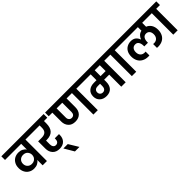

<svg xmlns="http://www.w3.org/2000/svg" viewBox="261 -2232 3994 3994"><g transform="rotate(-45 2258.0 -234.5)"><path d="M-21 -740C-21 -740 -21 -632 -21 -632C-21 -632 454 -632 454 -632C454 -632 454 -463 454 -463C454 -463 454 -463 454 -463C437 -489 414 -509 385 -524C356 -539 323 -546 285 -546C285 -546 285 -546 285 -546C240 -546 201 -536 167 -517C132 -497 106 -469 87 -434C68 -399 59 -359 59 -314C59 -314 59 -314 59 -314C59 -267 68 -226 87 -190C105 -154 131 -126 166 -106C200 -85 240 -75 285 -75C285 -75 285 -75 285 -75C322 -75 356 -82 385 -97C414 -112 437 -132 454 -158C454 -158 454 0 454 0C454 0 580 0 580 0C580 0 580 -632 580 -632C580 -632 690 -632 690 -632C690 -632 690 -740 690 -740C690 -740 -21 -740 -21 -740ZM319 -178C319 -178 319 -178 319 -178C280 -178 249 -190 224 -215C199 -239 186 -271 186 -311C186 -311 186 -311 186 -311C186 -350 199 -382 224 -406C249 -430 280 -442 319 -442C319 -442 319 -442 319 -442C362 -442 395 -429 419 -403C442 -377 454 -346 454 -310C454 -310 454 -309 454 -309C454 -309 454 -309 454 -309C454 -287 449 -266 439 -246C428 -226 413 -210 393 -197C372 -184 348 -178 319 -178Z M890 -314C890 -314 890 -314 890 -314C1047 -314 1125 -397 1125 -563C1125 -563 1125 -632 1125 -632C1125 -632 1223 -632 1223 -632C1223 -632 1223 -740 1223 -740C1223 -740 649 -740 649 -740C649 -740 649 -632 649 -632C649 -632 996 -632 996 -632C996 -632 996 -563 996 -563C996 -563 996 -563 996 -563C996 -516 984 -480 960 -456C935 -431 896 -419 843 -419C843 -419 740 -419 740 -419C740 -419 740 -207 740 -207C740 -207 740 -207 740 -207C740 -143 758 -91 795 -51C831 -11 883 9 951 9C951 9 951 9 951 9C1014 9 1064 -10 1100 -47C1136 -84 1154 -135 1154 -198C1154 -198 1154 -198 1154 -198C1154 -206 1154 -213 1153 -219C1153 -219 1029 -219 1029 -219C1029 -219 1029 -194 1029 -194C1029 -194 1029 -194 1029 -194C1029 -166 1022 -144 1008 -127C993 -110 974 -101 949 -101C949 -101 949 -101 949 -101C922 -101 902 -110 889 -129C875 -147 868 -171 868 -201C868 -201 868 -314 868 -314C868 -314 890 -314 890 -314Z M1266 271C1266 271 1136 57 1136 57C1136 57 1007 57 1007 57C1007 57 1133 271 1133 271C1133 271 1266 271 1266 271Z M2187 -740C2187 -740 1265 -740 1265 -740C1265 -740 1265 -632 1265 -632C1265 -632 1371 -632 1371 -632C1371 -632 1371 -372 1371 -372C1371 -372 1371 -372 1371 -372C1371 -310 1389 -259 1426 -219C1462 -179 1513 -159 1580 -159C1580 -159 1580 -159 1580 -159C1647 -159 1699 -179 1736 -218C1772 -257 1790 -309 1790 -372C1790 -372 1790 -632 1790 -632C1790 -632 1947 -632 1947 -632C1947 -632 1947 0 1947 0C1947 0 2076 0 2076 0C2076 0 2076 -632 2076 -632C2076 -632 2187 -632 2187 -632C2187 -632 2187 -740 2187 -740ZM1663 -360C1663 -360 1663 -360 1663 -360C1663 -332 1656 -310 1642 -293C1627 -276 1607 -268 1581 -268C1581 -268 1581 -268 1581 -268C1555 -268 1535 -277 1520 -294C1505 -311 1497 -333 1497 -360C1497 -360 1497 -632 1497 -632C1497 -632 1663 -632 1663 -632C1663 -632 1663 -360 1663 -360Z M3008 -740C3008 -740 2145 -740 2145 -740C2145 -740 2145 -632 2145 -632C2145 -632 2498 -632 2498 -632C2498 -632 2498 -460 2498 -460C2498 -460 2422 -460 2422 -460C2422 -460 2422 -460 2422 -460C2359 -460 2308 -444 2269 -411C2229 -378 2209 -330 2209 -269C2209 -269 2209 -269 2209 -269C2209 -211 2228 -164 2266 -129C2303 -94 2353 -76 2415 -76C2415 -76 2415 -76 2415 -76C2480 -76 2531 -95 2566 -134C2601 -173 2618 -227 2618 -296C2618 -296 2618 -355 2618 -355C2618 -355 2767 -355 2767 -355C2767 -355 2767 0 2767 0C2767 0 2897 0 2897 0C2897 0 2897 -632 2897 -632C2897 -632 3008 -632 3008 -632C3008 -632 3008 -740 3008 -740ZM2767 -460C2767 -460 2618 -460 2618 -460C2618 -460 2618 -632 2618 -632C2618 -632 2767 -632 2767 -632C2767 -632 2767 -460 2767 -460ZM2498 -289C2498 -289 2498 -289 2498 -289C2498 -257 2491 -232 2476 -213C2461 -194 2440 -185 2413 -185C2413 -185 2413 -185 2413 -185C2388 -185 2368 -193 2353 -208C2337 -223 2329 -244 2329 -270C2329 -270 2329 -270 2329 -270C2329 -297 2338 -318 2356 -333C2373 -348 2397 -355 2426 -355C2426 -355 2498 -355 2498 -355C2498 -355 2498 -289 2498 -289Z M3207 0C3207 0 3207 -632 3207 -632C3207 -632 3318 -632 3318 -632C3318 -632 3318 -740 3318 -740C3318 -740 2967 -740 2967 -740C2967 -740 2967 -632 2967 -632C2967 -632 3078 -632 3078 -632C3078 -632 3078 0 3078 0C3078 0 3207 0 3207 0Z M4227 -632C4227 -632 4227 -740 4227 -740C4227 -740 3276 -740 3276 -740C3276 -740 3276 -632 3276 -632C3276 -632 3887 -632 3887 -632C3887 -632 3887 -527 3887 -527C3887 -527 3887 -527 3887 -527C3852 -520 3824 -505 3803 -484C3781 -463 3764 -437 3753 -406C3753 -406 3750 -406 3750 -406C3750 -406 3750 -406 3750 -406C3737 -443 3717 -473 3689 -496C3660 -519 3623 -531 3577 -531C3577 -531 3577 -531 3577 -531C3536 -531 3498 -522 3465 -504C3431 -486 3404 -459 3385 -424C3366 -389 3356 -346 3356 -295C3356 -295 3356 -295 3356 -295C3356 -246 3366 -203 3385 -166C3404 -128 3433 -98 3471 -77C3509 -55 3554 -44 3607 -44C3607 -44 3607 -44 3607 -44C3612 -44 3624 -45 3641 -46C3641 -46 3641 -159 3641 -159C3641 -159 3614 -157 3614 -157C3614 -157 3614 -157 3614 -157C3575 -157 3544 -169 3521 -194C3498 -219 3487 -252 3487 -293C3487 -293 3487 -293 3487 -293C3487 -330 3496 -361 3515 -384C3534 -407 3560 -418 3595 -418C3595 -418 3595 -418 3595 -418C3629 -418 3655 -405 3672 -378C3689 -351 3698 -317 3698 -275C3698 -275 3698 -254 3698 -254C3698 -254 3806 -254 3806 -254C3806 -254 3806 -275 3806 -275C3806 -275 3806 -275 3806 -275C3806 -318 3815 -352 3833 -379C3850 -405 3877 -418 3912 -418C3912 -418 3912 -418 3912 -418C3945 -418 3971 -406 3990 -383C4008 -360 4017 -330 4017 -293C4017 -293 4017 -293 4017 -293C4017 -252 4006 -219 3983 -194C3960 -169 3929 -157 3890 -157C3890 -157 3863 -159 3863 -159C3863 -159 3863 -46 3863 -46C3863 -46 3863 -46 3863 -46C3880 -45 3892 -44 3897 -44C3897 -44 3897 -44 3897 -44C3950 -44 3996 -55 4034 -76C4071 -97 4100 -127 4119 -165C4138 -203 4148 -246 4148 -295C4148 -295 4148 -295 4148 -295C4148 -351 4136 -398 4112 -437C4087 -475 4055 -502 4014 -517C4014 -517 4014 -632 4014 -632C4014 -632 4227 -632 4227 -632Z M4426 0C4426 0 4426 -632 4426 -632C4426 -632 4537 -632 4537 -632C4537 -632 4537 -740 4537 -740C4537 -740 4186 -740 4186 -740C4186 -740 4186 -632 4186 -632C4186 -632 4297 -632 4297 -632C4297 -632 4297 0 4297 0C4297 0 4426 0 4426 0Z"/></g></svg>

Font: Girnar Poppins
Style: SemiBold
Weight: 500
Designer: Ninad Kale (Devanagari), Jonny Pinhorn (Latin)
Foundry: Indian Type Foundry
Version: ""